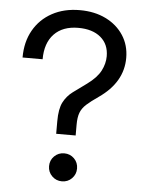

<svg xmlns="http://www.w3.org/2000/svg" viewBox="-53 -782 631 834"><g transform="rotate(5 262.0 -365.0)"><path d="M205.6 -195.3V-250Q205.6 -304.2 220.5 -333Q235.4 -361.8 261.5 -381.1Q287.6 -400.4 320.8 -424.3Q362.3 -454.6 378.7 -486.1Q395 -517.6 395 -549.8Q395 -602.1 359.4 -632.1Q323.7 -662.1 261.7 -662.1Q193.8 -662.1 156.2 -622.8Q118.7 -583.5 118.7 -512.7H31.2Q31.2 -581.1 60.1 -631.8Q88.9 -682.6 140.9 -710.9Q192.9 -739.3 261.7 -739.3Q326.2 -739.3 375.2 -715.1Q424.3 -690.9 452.1 -648.2Q480 -605.5 480 -549.8Q480 -443.4 375.5 -371.1Q342.8 -348.6 324.2 -331.8Q305.7 -314.9 298.1 -294.9Q290.5 -274.9 290.5 -242.2V-195.3ZM248 8.3Q222.7 8.3 204.8 -9.5Q187 -27.3 187 -52.7Q187 -78.6 204.8 -96.2Q222.7 -113.8 248 -113.8Q273.9 -113.8 291.5 -96.2Q309.1 -78.6 309.1 -52.7Q309.1 -27.3 291.5 -9.5Q273.9 8.3 248 8.3Z"/></g></svg>

Font: Inter Display
Style: Regular
Weight: 400
Designer: Rasmus Andersson
Foundry: rsms
Version: Version 4.001;git-9221beed3